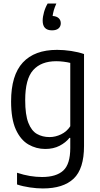

<svg xmlns="http://www.w3.org/2000/svg" viewBox="-20 -832 563 1082"><path d="M221.5 230Q187.5 230 148 224.2Q108.5 218.5 76 207.5V141.5Q114 154 149 159.8Q184 165.5 217 165.5Q297 165.5 336.5 129.2Q376 93 376 2V-55H371.5Q350.5 -28.5 315.8 -10.5Q281 7.5 235 7.5Q184 7.5 140 -18Q96 -43.5 69.2 -102.2Q42.5 -161 42.5 -260.5Q42.5 -408 108.5 -479.5Q174.5 -551 302 -551Q340 -551 381 -544.8Q422 -538.5 453.5 -527.5V-9.5Q453.5 119.5 395 174.8Q336.5 230 221.5 230ZM259 -59.5Q292 -59.5 324 -74.8Q356 -90 376 -120.5V-477.5Q360.5 -481.5 339.2 -484.2Q318 -487 296.5 -487Q212 -487 167 -437Q122 -387 122 -268Q122 -185 139.8 -139.8Q157.5 -94.5 188.5 -77Q219.5 -59.5 259 -59.5ZM273 -661Q220.5 -661 220.5 -715.5Q220.5 -736.5 227.8 -762.8Q235 -789 248.5 -812H297.5Q288 -790.5 283.2 -773.8Q278.5 -757 276.5 -742Q299 -740.5 310.8 -729.5Q322.5 -718.5 322.5 -701Q322.5 -683 310 -672Q297.5 -661 273 -661Z"/></svg>

Font: Encode Sans SmCnd
Style: Regular
Weight: 400
Width: 4
Designer: Multiple Designers
Foundry: Impallari Type
Version: Version 3.002; ttfautohint (v1.8.3) -l 8 -r 50 -G 200 -x 14 